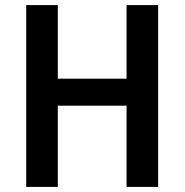

<svg xmlns="http://www.w3.org/2000/svg" viewBox="-20 -734 725 754"><path d="M601 0H477V-319H207V0H83V-714H207V-425H477V-714H601Z"/></svg>

Font: Noto Sans Devanagari SemiCondensed SemiBold
Style: Regular
Weight: 600
Width: 4
Designer: Jelle Bosma - Monotype Design Team
Foundry: Monotype Imaging Inc.
Version: Version 2.004; ttfautohint (v1.8.4.7-5d5b)